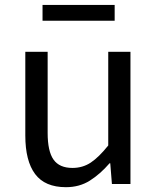

<svg xmlns="http://www.w3.org/2000/svg" viewBox="-20 -756 647 789"><path d="M251 13.2Q164.6 13.2 124.3 -40.8Q84 -94.7 84 -199.2V-543H175.8V-210Q175.8 -134.3 200 -100.1Q224.1 -65.9 277.8 -65.9Q319.8 -65.9 353 -87.9Q386.2 -109.9 424.8 -158.2V-543H516.1V0H439.9L433.1 -85H430.2Q391.6 -40.5 349.1 -13.7Q306.6 13.2 251 13.2ZM154.8 -670.9V-735.8H451.2V-670.9Z"/></svg>

Font: Source Han Sans CN
Style: Regular
Weight: 400
Designer: Ryoko NISHIZUKA  (kana, bopomofo & ideographs); Paul D. Hunt (Latin, Greek & Cyrillic); Sandoll Communications , Soo-you
Foundry: Adobe
Version: Version 2.004;hotconv 1.0.118;makeotfexe 2.5.65603